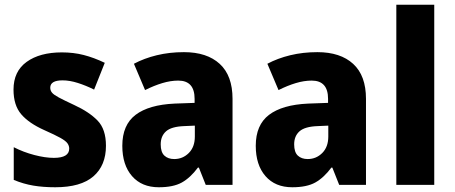

<svg xmlns="http://www.w3.org/2000/svg" viewBox="-20 -780 1918 810"><path d="M427 -165Q427 -82 374 -36Q321 10 213 10Q162 10 120.5 3Q79 -4 38 -21V-159Q79 -138 125 -126Q171 -114 207 -114Q272 -114 272 -153Q272 -165 264.5 -175.5Q257 -186 234.5 -198.5Q212 -211 167 -231Q102 -260 69.5 -298Q37 -336 37 -402Q37 -479 92.5 -519Q148 -559 241 -559Q290 -559 333 -548Q376 -537 422 -515L377 -402Q343 -419 308.5 -430Q274 -441 244 -441Q192 -441 192 -410Q192 -398 199.5 -389Q207 -380 228.5 -368.5Q250 -357 293 -337Q356 -308 391.5 -271.5Q427 -235 427 -165Z M756 -560Q853 -560 907 -510.5Q961 -461 961 -363V0H848L819 -73H815Q783 -30 747 -10Q711 10 650 10Q578 10 537 -37Q496 -84 496 -165Q496 -253 552 -295.5Q608 -338 717 -343L801 -346V-363Q801 -440 732 -440Q700 -440 665 -429.5Q630 -419 592 -400L545 -511Q588 -534 641.5 -547Q695 -560 756 -560ZM757 -248Q703 -246 680.5 -226Q658 -206 658 -171Q658 -138 673.5 -123.5Q689 -109 715 -109Q751 -109 776.5 -134.5Q802 -160 802 -204V-250Z M1319 -560Q1416 -560 1470 -510.5Q1524 -461 1524 -363V0H1411L1382 -73H1378Q1346 -30 1310 -10Q1274 10 1213 10Q1141 10 1100 -37Q1059 -84 1059 -165Q1059 -253 1115 -295.5Q1171 -338 1280 -343L1364 -346V-363Q1364 -440 1295 -440Q1263 -440 1228 -429.5Q1193 -419 1155 -400L1108 -511Q1151 -534 1204.5 -547Q1258 -560 1319 -560ZM1320 -248Q1266 -246 1243.5 -226Q1221 -206 1221 -171Q1221 -138 1236.5 -123.5Q1252 -109 1278 -109Q1314 -109 1339.5 -134.5Q1365 -160 1365 -204V-250Z M1812 0H1652V-760H1812Z"/></svg>

Font: Noto Sans Ethiopic SemiCondensed ExtraBold
Style: Regular
Weight: 800
Width: 4
Designer: Monotype Design Team
Foundry: Monotype Imaging Inc.
Version: Version 2.102; ttfautohint (v1.8.4.7-5d5b)